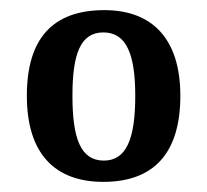

<svg xmlns="http://www.w3.org/2000/svg" viewBox="-20 -739 409 379"><path d="M184 -380C283 -380 336 -436 336 -550C336 -664 279 -719 186 -719C85 -719 33 -664 33 -550C33 -436 88 -380 184 -380ZM185 -422C139 -422 123 -466 123 -550C123 -633 139 -675 184 -675C229 -675 247 -633 247 -550C247 -466 230 -422 185 -422Z"/></svg>

Font: Noto Serif Devanagari Condensed SemiBold
Style: Regular
Weight: 600
Width: 3
Designer: Universal Thirst, Indian Type Foundry and the Monotype Design Team
Foundry: Monotype Imaging Inc.
Version: Version 2.004